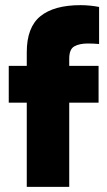

<svg xmlns="http://www.w3.org/2000/svg" viewBox="-20 -726 417 746"><path d="M14 -470H84V-523Q84 -620 137 -663Q190 -706 293 -706Q312 -706 331 -704Q350 -702 365 -699V-555Q356 -556 343 -556.5Q330 -557 321 -557Q289 -557 269 -546Q249 -535 249 -498V-470H363V-327H249V0H84V-327H14Z"/></svg>

Font: Tilda Sans Black
Style: Regular
Weight: 900
Designer: ParaType Ltd
Foundry: ParaType Ltd
Version: Version 1.009